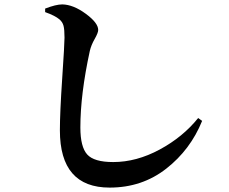

<svg xmlns="http://www.w3.org/2000/svg" viewBox="-20 -802 1040 872"><path d="M250 -714Q230 -731 185 -747V-763Q234 -782 263 -782Q313 -781 369.5 -739.5Q426 -698 426 -666Q426 -653 410 -625Q394 -597 388 -571Q345 -374 345 -223Q345 -135 376 -100.5Q407 -66 494 -66Q600 -66 705.5 -123Q811 -180 880 -266L898 -253Q845 -122 735 -36Q625 50 478 50Q252 50 252 -210Q252 -290 262.5 -446Q273 -602 273 -631Q273 -668 268.5 -685Q264 -702 250 -714Z"/></svg>

Font: Swei Spring CJKtc
Style: Bold
Weight: 700
Version: Version 1.021